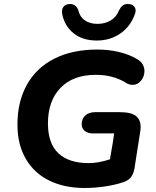

<svg xmlns="http://www.w3.org/2000/svg" viewBox="-20 -927 780 957"><path d="M67 -306Q67 -420 114 -504.5Q161 -589 250.5 -634.5Q340 -680 465 -680Q523 -680 574.5 -667.5Q626 -655 664 -632Q682 -622 691 -606Q700 -590 700 -573Q700 -546 683 -525Q666 -504 641 -504Q624 -504 608 -514Q544 -554 458 -554Q344 -554 281.5 -489Q219 -424 219 -312Q219 -212 271 -163Q323 -114 422 -114Q471 -114 528 -133Q546 -234 549 -262H448Q420 -261 403.5 -273.5Q387 -286 387 -307Q387 -335 405 -351.5Q423 -368 455 -368H575Q634 -368 657.5 -349Q681 -330 681 -294Q681 -280 678 -265L650 -86Q645 -59 632 -43Q619 -27 595 -19Q553 -5 502 2.5Q451 10 401 10Q302 10 226.5 -26.5Q151 -63 109 -134.5Q67 -206 67 -306ZM290 -857Q289 -862 289 -870Q289 -887 300 -897Q311 -907 329 -907Q360 -907 371 -874Q378 -843 403 -825.5Q428 -808 466 -808Q503 -808 531.5 -825Q560 -842 573 -875Q581 -891 591 -899Q601 -907 617 -907Q635 -907 645.5 -898Q656 -889 656 -874Q656 -865 652 -856Q631 -796 580.5 -760.5Q530 -725 462 -725Q392 -725 347 -761Q302 -797 290 -857Z"/></svg>

Font: SN Pro Bold
Style: Bold Italic
Weight: 700
Italic angle: -9°
Designer: Tobias Whetton
Foundry: Supernotes
Version: Version 1.003